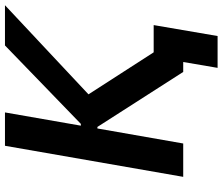

<svg xmlns="http://www.w3.org/2000/svg" viewBox="-80 -660 875 754"><g transform="rotate(-90 357.0 -282.5)"><path d="M452 0H491L468 135H593L636 -116H529L364 -372L714 -700H556L248 -402H241L293 -700H162L40 0H171L230 -337H236Z"/></g></svg>

Font: Fixel Display 20240404 SemiBold
Style: Italic
Weight: 600
Italic angle: -10°
Designer: AlfaBravo + MacPaw
Foundry: Kyrylo Tkachov, Marchela Mozhyna, Serhii Makarenko, Maria Weinstein, Zakhar Kryvoshyya
Version: Version 1.211;Glyphs 3.2 (3225)